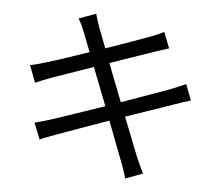

<svg xmlns="http://www.w3.org/2000/svg" viewBox="-56 -855 1112 963"><g transform="rotate(-5 500.0 -373.0)"><path d="M107 -274 125 -187C146 -193 174 -198 213 -205C262 -214 369 -232 482 -251L521 -49C528 -19 531 11 536 45L627 28C618 0 610 -34 603 -63L562 -264L808 -303C845 -309 877 -314 898 -316L882 -400C860 -394 832 -388 793 -380L547 -338L507 -539L740 -576C766 -580 797 -584 812 -586L795 -670C778 -665 753 -658 724 -653C682 -645 590 -630 493 -614L472 -722C469 -744 464 -772 463 -791L373 -775C380 -755 387 -733 392 -707L413 -602C319 -587 232 -574 193 -570C161 -566 135 -564 110 -563L127 -473C157 -480 180 -485 208 -490L428 -526L468 -325C354 -307 245 -290 195 -283C169 -279 130 -275 107 -274Z"/></g></svg>

Font: Source Han Sans JP
Style: Regular
Weight: 400
Designer: Ryoko NISHIZUKA 西塚涼子 (kana, bopomofo & ideographs); Paul D. Hunt (Latin, Greek & Cyrillic); Sandoll Communications 산돌커뮤니
Foundry: Adobe
Version: Version 2.004;hotconv 1.0.118;makeotfexe 2.5.65603